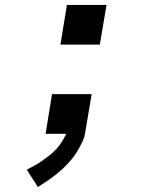

<svg xmlns="http://www.w3.org/2000/svg" viewBox="-20 -540 640 775"><path d="M383 -360H224L250 -520H410ZM133 215 88 145Q104 137 120 128Q136 119 151 108.5Q166 98 180.5 86.5Q195 75 207.5 61.5Q220 48 229.5 32.5Q239 17 247 1V0H164L190 -160H350L323 0Q321 14 315 27Q309 40 302 53Q295 66 287 78.5Q279 91 269.5 102.5Q260 114 250 124.5Q240 135 229 145Q218 155 206 164.5Q194 174 182 182.5Q170 191 157.5 199Q145 207 133 215Z"/></svg>

Font: Iosevka SS04 SmBd Ex Obl
Style: Regular
Weight: 600
Width: 7
Italic angle: -9°
Monospace: yes
Designer: Belleve Invis
Foundry: Belleve Invis
Version: Version 19.0.0; ttfautohint (v1.8.4)